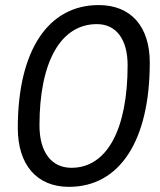

<svg xmlns="http://www.w3.org/2000/svg" viewBox="-20 -723 626 753"><path d="M250.5 9.8C449.7 9.8 567.4 -171.4 567.4 -477.5C567.4 -619.6 493.2 -703.1 367.2 -703.1C168 -703.1 49.8 -523.9 49.8 -221.2C49.8 -76.2 124.5 9.8 250.5 9.8ZM260.3 -64.9C181.6 -64.9 134.8 -126.5 134.8 -231.4C134.8 -481 218.3 -628.4 359.9 -628.4C436 -628.4 480.5 -568.4 480.5 -467.3C480.5 -214.4 398.9 -64.9 260.3 -64.9Z"/></svg>

Font: Cascadia Code SemiLight
Style: Italic
Weight: 350
Italic angle: -10°
Monospace: yes
Designer: Aaron Bell
Foundry: Saja Typeworks
Version: Version 2404.023